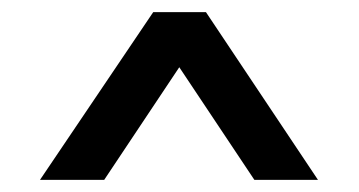

<svg xmlns="http://www.w3.org/2000/svg" viewBox="-20 -720 592 317"><path d="M233 -700H320L505 -423H400L276 -609L152 -423H46Z"/></svg>

Font: Haskoy Medium
Style: Regular
Weight: 500
Designer: Ertekin Erdin
Foundry: Ertekin Erdin
Version: Version 1.500; ttfautohint (v1.8.3)